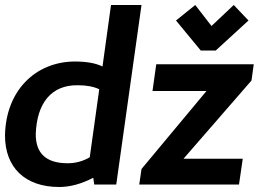

<svg xmlns="http://www.w3.org/2000/svg" viewBox="-21 -738 1057 768"><path d="M683 -656 782 -536H842L973 -656L914 -718L825 -634L760 -718ZM589 -374H805L545 -62L536 0H935L950 -103H713L985 -416L994 -481H604ZM291 -397C324 -397 353 -392 376 -381L338 -109C311 -93 281 -85 250 -85C164 -85 122 -124 122 -201C126 -325 184 -399 291 -397ZM-1 -196C-1 -69 78 10 216 10C260 10 306 -3 352 -27L356 0H444L545 -718H423L389 -472C361 -486 323 -492 276 -492C119 -490 2 -374 -1 -196Z"/></svg>

Font: Cantarell
Style: BoldOblique
Weight: 700
Italic angle: -8°
Designer: Dave Crossland
Version: Version 0.024